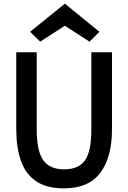

<svg xmlns="http://www.w3.org/2000/svg" viewBox="-20 -1021 702 1051"><path d="M331 10Q235 10 177.5 -29Q120 -68 94.5 -141Q69 -214 69 -314V-735H181V-312Q181 -195 216.5 -144.5Q252 -94 331 -94Q410 -94 445 -143Q480 -192 480 -312V-735H593V-314Q593 -160 529 -75Q465 10 331 10ZM200 -793 145 -847 335 -1001 524 -847 470 -793 335 -880Z"/></svg>

Font: Alata
Style: Regular
Weight: 400
Designer: Spyros Zevelakis, Eben Sorkin
Foundry: Spyros Zevelakis
Version: Version 1.005; ttfautohint (v1.8.4.7-5d5b)